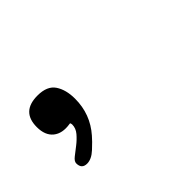

<svg xmlns="http://www.w3.org/2000/svg" viewBox="-46 -344 592 592"><g transform="rotate(-45 250.0 -48.5)"><path d="M83 80.1Q59.6 80.1 59.6 55.7Q59.6 46.9 71.3 37.6Q83 28.3 97.7 17.1Q112.3 5.9 124 -7.8Q135.7 -21.5 135.7 -38.1Q135.7 -40 134.8 -43Q133.8 -45.9 130.9 -44.9Q94.7 -39.1 73.7 -56.2Q52.7 -73.2 52.7 -109.4Q52.7 -176.8 123 -176.8Q165 -176.8 181.6 -151.9Q198.2 -127 198.2 -87.9Q198.2 -20.5 154.3 29.3Q143.6 42 123 61Q102.5 80.1 83 80.1Z"/></g></svg>

Font: Kosugi Maru
Style: Regular
Weight: 400
Designer: MOTOYA
Version: Version 4.002